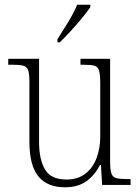

<svg xmlns="http://www.w3.org/2000/svg" viewBox="-20 -786 595 816"><path d="M256 10Q181 10 143 -36.5Q105 -83 105 -184V-439Q105 -473 99.5 -488Q94 -503 78 -507Q62 -511 30 -511H15V-536H146V-183Q146 -109 171 -66Q196 -23 263 -23Q311 -23 343 -48Q375 -73 390.5 -114.5Q406 -156 406 -205V-433Q406 -469 401 -486Q396 -503 380.5 -507Q365 -511 332 -511H322V-536H448V-99Q448 -65 453.5 -49Q459 -33 474 -29Q489 -25 518 -25H535V0H414L409 -85H405Q384 -43 348 -16.5Q312 10 256 10ZM224 -619Q246 -653 270 -692.5Q294 -732 308 -766H364V-756Q353 -739 330 -711Q307 -683 281 -654.5Q255 -626 234 -606H224Z"/></svg>

Font: Noto Serif Khmer SemiCondensed ExtraLight
Style: Regular
Weight: 200
Width: 4
Designer: Danh Hong and the Monotype Design Team
Foundry: Monotype Imaging Inc.
Version: Version 2.004; ttfautohint (v1.8.4.7-5d5b)